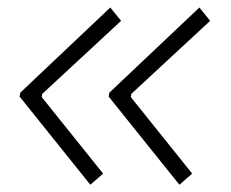

<svg xmlns="http://www.w3.org/2000/svg" viewBox="-20 -515 626 521"><path d="M225.1 -13.7 33.2 -252.9 35.2 -263.7 279.3 -494.6 308.6 -458.5 94.7 -260.3 93.3 -251.5 259.8 -43.9ZM466.8 -13.7 274.9 -252.9 276.9 -263.7 521 -494.6 550.3 -458.5 336.4 -260.3 335 -251.5 501.5 -43.9Z"/></svg>

Font: CaskaydiaCove NF ExtraLight
Style: Italic
Weight: 200
Italic angle: -10°
Designer: Aaron Bell
Foundry: Saja Typeworks
Version: Version 2111.001; VTT 6.35;Nerd Fonts 3.2.1